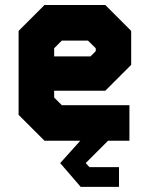

<svg xmlns="http://www.w3.org/2000/svg" viewBox="-20 -560 595 764"><path d="M301 183.5 219.5 89 299.5 0H157L54 -103V-437L157 -540H399L502 -437V-302L399 -199H195.5V-172L226 -141.5H495V0H410L321 89L336 105H453.5V183.5ZM195.5 -335.5H340L361 -356.5V-368L330 -398.5H226L195.5 -368Z"/></svg>

Font: Tourney Condensed Black
Style: Regular
Weight: 900
Width: 3
Designer: Tyler Finck
Foundry: Etcetera Type Co
Version: Version 1.010; ttfautohint (v1.8.3)